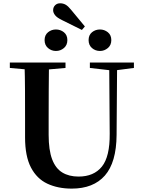

<svg xmlns="http://www.w3.org/2000/svg" viewBox="-20 -1117 858 1156"><path d="M355.3 -995.1Q323.5 -1010.1 311.7 -1025.4Q299.9 -1040.6 299.9 -1055.3Q299.9 -1073.4 311.7 -1085.3Q323.4 -1097.2 342 -1097.2Q360.3 -1097.2 375.2 -1088.7Q390.1 -1080.2 407.3 -1058.9L491 -957.8L473.1 -936.7ZM316.7 -810.1Q289.9 -810.1 269.2 -827.7Q248.5 -845.3 248.5 -875.5Q248.5 -906 269.2 -922.8Q289.9 -939.5 316.7 -939.5Q344 -939.5 364.8 -922.8Q385.6 -906 385.6 -875.5Q385.6 -845.3 364.8 -827.7Q344 -810.1 316.7 -810.1ZM582 -810.1Q554.3 -810.1 533.8 -827.7Q513.4 -845.3 513.4 -875.5Q513.4 -906 533.8 -922.8Q554.3 -939.5 582 -939.5Q608.3 -939.5 629.3 -922.8Q650.2 -906 650.2 -875.5Q650.2 -845.3 629.3 -827.7Q608.3 -810.1 582 -810.1ZM411.6 18.6Q328.6 18.6 265.1 -11.1Q201.7 -40.8 166.3 -108.6Q130.9 -176.3 130.9 -290V-400.9Q130.9 -485.1 130.6 -570.6Q130.2 -656.1 127.5 -740.5H274.9Q273.9 -656.3 273.4 -571.6Q272.9 -486.9 272.9 -400.9V-305Q272.9 -213.4 293.8 -158.2Q314.7 -102.9 355.1 -78.4Q395.4 -53.9 453 -53.9Q545.1 -53.9 593.5 -114Q641.9 -174.1 640.5 -312.5L637.5 -740.5H685.2L682 -304.3Q680.6 -138.8 611.5 -60.1Q542.4 18.6 411.6 18.6ZM39.2 -707.9V-740.5H374.4V-707.9L218.8 -694.2H191.8ZM521.1 -707.9V-740.5H786.3V-707.9L674.7 -693.5H646.5Z"/></svg>

Font: Noto Serif KR ExtraLight
Style: Regular
Weight: 200
Designer: Ryoko NISHIZUKA 西塚涼子 (kana & ideographs); Frank Grießhammer (Latin, Greek & Cyrillic); Wenlong ZHANG 张文龙 (bopomofo); San
Foundry: Adobe
Version: Version 2.002-H1;hotconv 1.1.0;makeotfexe 2.6.0